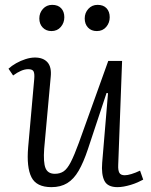

<svg xmlns="http://www.w3.org/2000/svg" viewBox="-20 -757 622 791"><path d="M15 -474Q28 -486 46.5 -496.5Q65 -507 85.5 -513.5Q106 -520 124 -520Q158 -520 175.5 -500.5Q193 -481 189 -441L162 -144Q158 -88 167.5 -64.5Q177 -41 206 -41Q227 -41 242 -51Q257 -61 271.5 -89Q286 -117 305 -169L426 -506H483L467 -77Q466 -56 471.5 -45.5Q477 -35 494 -35Q505 -35 521.5 -40Q538 -45 557 -54L570 -17Q561 -12 547.5 -6Q534 0 519 4.5Q504 9 490 11.5Q476 14 464 14Q423 14 410 -12.5Q397 -39 401 -87L425 -373L419 -374L342 -142Q324 -88 304 -53.5Q284 -19 257 -2.5Q230 14 192 14Q130 14 109.5 -27Q89 -68 96 -150L121 -431Q123 -453 118.5 -462.5Q114 -472 96 -472Q82 -472 66 -465Q50 -458 34 -446ZM142 -681Q142 -704 157 -720.5Q172 -737 195 -737Q219 -737 232 -723Q245 -709 245 -686Q245 -663 230.5 -646Q216 -629 192 -629Q170 -629 156 -643.5Q142 -658 142 -681ZM329 -681Q329 -704 344 -720.5Q359 -737 382 -737Q406 -737 419 -723Q432 -709 432 -686Q432 -663 417.5 -646Q403 -629 379 -629Q356 -629 342.5 -643.5Q329 -658 329 -681Z"/></svg>

Font: Literata 24pt Light
Style: Italic
Weight: 300
Italic angle: -2°
Designer: Latin by Veronika Burian and Jose Scaglione. Greek by Irene Vlachou. Cyrillic by Vera Evstafieva
Foundry: TypeTogether
Version: Version 3.103;gftools[0.9.29]